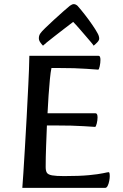

<svg xmlns="http://www.w3.org/2000/svg" viewBox="-20 -909 593 929"><path d="M88 0Q90 -20 93 -71Q96 -122 100.5 -192.5Q105 -263 109 -342Q113 -421 117 -498.5Q121 -576 122 -639H457Q466 -639 466 -619Q466 -605 462.5 -588.5Q459 -572 455 -572Q451 -572 399 -576Q347 -580 259 -580H229Q225 -562 221.5 -526.5Q218 -491 215 -447Q212 -403 210 -361H442Q452 -361 452 -341Q452 -327 448 -311Q444 -295 440 -295Q436 -295 385 -298.5Q334 -302 242 -302H207Q205 -254 203 -200Q201 -146 201 -101Q201 -82 207 -73Q213 -64 232 -60.5Q251 -57 290 -57Q365 -57 411 -61.5Q457 -66 479.5 -71Q502 -76 506 -76Q511 -76 511 -56Q511 -47 508.5 -33.5Q506 -20 501 -10Q496 0 489 0ZM188 -688Q181 -695 174.5 -704.5Q168 -714 168 -724Q168 -737 175 -747Q180 -755 199 -773.5Q218 -792 242 -814Q266 -836 287 -854.5Q308 -873 318 -881Q329 -889 337 -889Q346 -889 355 -881Q372 -862 391 -837.5Q410 -813 426.5 -789Q443 -765 451 -750Q460 -735 460 -722Q460 -714 450.5 -704Q441 -694 433 -688Q432 -691 421 -704Q410 -717 394.5 -735Q379 -753 363 -771.5Q347 -790 334 -803Q315 -789 291.5 -770.5Q268 -752 245 -734.5Q222 -717 206.5 -704Q191 -691 188 -688Z"/></svg>

Font: BriemHand
Style: Regular
Weight: 400
Designer: Gunnlaugur SE Briem, Eben Sorkin
Foundry: Sorkin Type
Version: Version 1.001; ttfautohint (v1.8.4.7-5d5b)